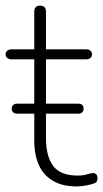

<svg xmlns="http://www.w3.org/2000/svg" viewBox="-20 -661 370 689"><path d="M255 8Q205 8 171 -11.5Q137 -31 120 -67.5Q103 -104 103 -156V-448H22Q12 -448 6 -453Q0 -458 0 -466Q0 -474 6 -479Q12 -484 22 -484H103V-619Q103 -630 108.5 -635.5Q114 -641 124 -641Q134 -641 139.5 -635.5Q145 -630 145 -619V-484H288Q299 -484 304.5 -479Q310 -474 310 -466Q310 -458 304.5 -453Q299 -448 288 -448H145V-165Q145 -100 171 -65.5Q197 -31 258 -31Q279 -31 292.5 -35.5Q306 -40 315 -40Q321 -40 325.5 -35Q330 -30 330 -21Q330 -16 327.5 -10.5Q325 -5 318 -3Q308 1 289.5 4.5Q271 8 255 8ZM42 -253Q32 -253 27 -258Q22 -263 22 -271Q22 -279 27 -284Q32 -289 42 -289H260Q280 -289 280 -271Q280 -263 275 -258Q270 -253 260 -253Z"/></svg>

Font: Nunito ExtraLight
Style: Regular
Weight: 200
Designer: Vernon Adams
Foundry: Vernon Adams
Version: Version 3.602